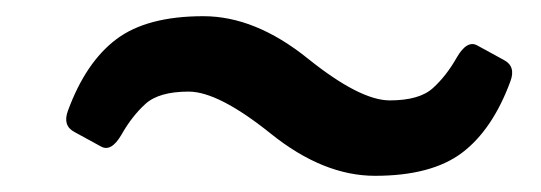

<svg xmlns="http://www.w3.org/2000/svg" viewBox="-20 -472 665 236"><path d="M71.8 -309.6Q56.6 -317.4 63.5 -335.9Q85.4 -395.5 123 -423.8Q160.6 -452.1 230 -452.1Q293.5 -452.1 357.9 -400.4Q422.4 -348.6 459 -348.6Q495.6 -348.6 512.2 -363.8Q528.8 -378.9 541.5 -401.4Q554.2 -423.3 566.9 -416L599.1 -398.4Q614.3 -390.6 607.4 -372.1Q585.4 -312.5 547.9 -284.2Q510.3 -255.9 440.9 -255.9Q377.4 -255.9 313 -307.6Q248.5 -359.4 211.9 -359.4Q175.3 -359.4 158.7 -344.2Q142.1 -329.1 129.4 -306.6Q116.7 -284.7 104 -292Z"/></svg>

Font: Istok
Style: Bold Italic
Weight: 700
Italic angle: -13°
Designer: Andrey V. Panov
Foundry: Andrey V. Panov
Version: Version 1.0.3